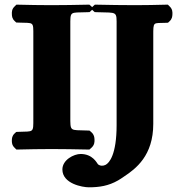

<svg xmlns="http://www.w3.org/2000/svg" viewBox="-20 -635 780 818"><path d="M279.6 -522C279.6 -590.2 276.5 -580.2 350.6 -583L361.6 -583.4L369.4 -590.3C370.5 -591.4 371.6 -592.4 372.5 -593.4C373.5 -592.4 374.6 -591.4 375.7 -590.3L383.5 -583.4L394.6 -583C481.4 -580.1 476.8 -589.1 476.8 -522V-102C476.8 24.1 445.5 59.2 430 67.2C424.5 70.1 419.2 71 413.7 71C406.6 71 399 66.8 397.3 64.7L396.9 64.2L396.6 63.8C392.6 59.2 374.8 21 323.5 21C294.7 21 245.8 46 245.8 87C245.8 147.9 331.8 163 358.5 163C403 163 442.1 157.1 483.2 133.5C491.3 128.8 499.6 123.4 507.9 117.5C558.8 83.9 633 28.4 633 -107.5V-480.8C633 -545.8 631.9 -535.3 686.3 -537.8L695.9 -538.3L702.7 -544.7C713.3 -554.6 714 -565.1 714.5 -572.9C715 -582.4 715.5 -595.8 702.7 -607.7L695.2 -615.2L684.5 -615C635.3 -614 608.6 -613 556.8 -613C494 -613 452.7 -614 396.2 -615L384.2 -615.2L375.7 -607.7C374.6 -606.7 373.5 -605.6 372.5 -604.6C371.6 -605.6 370.5 -606.7 369.4 -607.7L360.9 -615.2L348.9 -615C293.5 -614 256.6 -613 198.4 -613C141.4 -613 110.7 -614 60.5 -615L49.9 -615.2L42.4 -607.7C30.1 -596.4 30.3 -583.9 30.6 -575C30.8 -566.9 31.2 -555.8 42.4 -545.5L49.2 -539.1L59 -538.7C124.8 -536.1 122 -545.4 122 -482.4V-130.6C122 -67.4 124.3 -75.9 59 -73.3L49.2 -72.9L42.4 -66.6C31.2 -56.3 30.7 -45.1 30.5 -36.8C30.4 -28.1 30.7 -16.1 42.4 -5.3L49.9 2.2L60.6 2C109.7 1 142.4 0 199.6 0C257.8 0 292.3 1 348.9 2L360.9 2.2L369.4 -5.3C383.1 -17.5 383.1 -31.3 382.6 -41.1C382.2 -49.7 381.3 -61.1 369.4 -71.7L361.6 -78.6L350.6 -79C277 -81.8 279.6 -72.5 279.6 -141Z"/></svg>

Font: Linux Libertine Mono O 
Style: Mono Bold
Weight: 400
Designer: Philipp H. Poll
Foundry: Philipp H. Poll
Version: Version 5.1.7